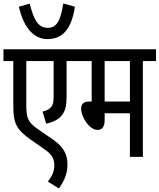

<svg xmlns="http://www.w3.org/2000/svg" viewBox="-20 -907 922 1110"><path d="M413 -868 346 -887C331 -797 313 -746 256 -746C201 -746 175 -792 152 -886L89 -868C119 -738 181 -681 254 -681C338 -681 393 -734 413 -868ZM432 -554V-622H0V-554H57V-302C57 -237 62 -208 78 -178C92 -151 121 -126 154 -102L243 -40C284 -11 294 17 294 49C294 87 278 115 257 143L321 183C350 139 370 101 370 44C370 -14 348 -57 288 -99L201 -159C139 -202 132 -226 132 -304V-554H290V-349C290 -315 286 -300 274 -286C264 -275 247 -267 226 -262L247 -192C291 -202 321 -218 339 -242C358 -268 365 -296 365 -354V-554Z M806 -554H882V-622H420V-554H510V-320H496C460 -320 449 -302 449 -279C449 -229 498 -156 543 -156C568 -156 585 -171 585 -212V-252H731V0H806ZM731 -554V-320H585V-554Z"/></svg>

Font: Noto Sans ExtraCondensed
Style: Italic
Weight: 400
Width: 2
Italic angle: -12°
Designer: Monotype Design Team
Foundry: Monotype Imaging Inc.
Version: Version 2.013